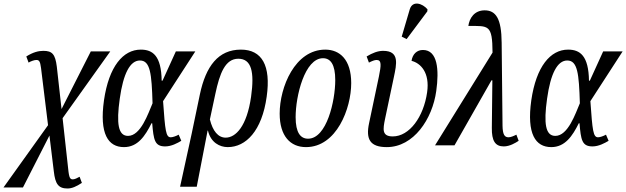

<svg xmlns="http://www.w3.org/2000/svg" viewBox="-81 -829 3571 1095"><path d="M-61 240H50L201 -56L226 149C234 220 252 246 304 246C329 246 354 235 386 214L373 179C361 186 345 194 334 194C314 194 312 176 305 108L276 -155L548 -536H437L270 -207L243 -449C234 -520 217 -539 166 -539C138 -539 107 -531 69 -507L82 -472C93 -479 114 -487 126 -487C142 -487 148 -480 153 -441L193 -115Z M626 10C705 10 747 -54 783 -126H787C795 -31 801 6 861 6C897 6 931 -13 953 -26L938 -61C924 -53 904 -46 893 -46C865 -46 861 -82 849 -252L1033 -536H922L846 -369H841C839 -511 790 -546 722 -546C621 -546 540 -450 512 -257C485 -65 536 10 626 10ZM649 -54C593 -54 582 -124 602 -266C622 -410 661 -484 717 -484C776 -484 784 -410 789 -240C764 -182 722 -54 649 -54Z M1059 -291 1012 -66 946 236H1041L1103 -84H1105C1121 -16 1172 10 1218 10C1321 10 1413 -82 1440 -278C1465 -455 1413 -546 1293 -546C1164 -546 1093 -452 1059 -291ZM1206 -44C1163 -44 1132 -82 1116 -148L1147 -293C1172 -412 1204 -494 1278 -494C1353 -494 1371 -420 1351 -278C1327 -108 1263 -44 1206 -44Z M1664 10C1839 10 1922 -211 1922 -355C1922 -490 1856 -546 1774 -546C1601 -546 1514 -332 1514 -181C1514 -53 1575 10 1664 10ZM1676 -38C1633 -38 1605 -72 1605 -161C1605 -282 1657 -497 1761 -497C1804 -497 1831 -462 1831 -372C1831 -253 1782 -38 1676 -38Z M2238 -606 2356 -764 2357 -776C2328 -810 2272 -828 2256 -776L2210 -620ZM2125 10C2278 10 2385 -150 2407 -310C2424 -431 2415 -544 2331 -544C2297 -544 2272 -521 2266 -482C2318 -469 2371 -415 2355 -303C2335 -162 2254 -51 2159 -51C2096 -51 2103 -92 2115 -151L2165 -388C2181 -464 2199 -539 2104 -539C2074 -539 2043 -527 2010 -507L2023 -472C2041 -481 2055 -487 2067 -487C2096 -487 2093 -457 2080 -393L2024 -127C2004 -34 2030 10 2125 10Z M2400 0H2511L2722 -371H2727L2724 -100C2723 -26 2743 6 2792 6C2826 6 2859 -14 2877 -26L2864 -61C2848 -53 2832 -46 2819 -46C2796 -46 2786 -63 2785 -111L2780 -586C2779 -723 2747 -770 2683 -770C2624 -770 2596 -725 2590 -681C2706 -681 2727 -690 2728 -529Z M3063 10C3142 10 3184 -54 3220 -126H3224C3232 -31 3238 6 3298 6C3334 6 3368 -13 3390 -26L3375 -61C3361 -53 3341 -46 3330 -46C3302 -46 3298 -82 3286 -252L3470 -536H3359L3283 -369H3278C3276 -511 3227 -546 3159 -546C3058 -546 2977 -450 2949 -257C2922 -65 2973 10 3063 10ZM3086 -54C3030 -54 3019 -124 3039 -266C3059 -410 3098 -484 3154 -484C3213 -484 3221 -410 3226 -240C3201 -182 3159 -54 3086 -54Z"/></svg>

Font: Noto Serif ExtraCondensed
Style: Italic
Weight: 400
Width: 2
Italic angle: -12°
Designer: Monotype Design Team
Foundry: Monotype Imaging Inc.
Version: Version 2.014